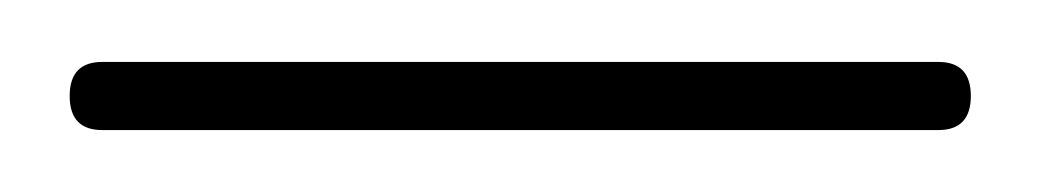

<svg xmlns="http://www.w3.org/2000/svg" viewBox="-20 117 336 62"><path d="M2.5 148Q2.5 137 13 137H283Q293.5 137 293.5 148Q293.5 159 283 159H13Q2.5 159 2.5 148Z"/></svg>

Font: Fraunces 144pt Soft Thin
Style: Regular
Weight: 100
Version: Version 1.000;[0bf87f6ff]